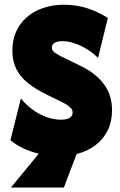

<svg xmlns="http://www.w3.org/2000/svg" viewBox="-20 -660 519 828"><path d="M27.1 148.6 147.2 2.8Q110.4 -6.2 78.8 -21.2Q47.2 -36.1 25 -55.6L70.1 -235.4Q92.4 -207.6 120.8 -187.2Q149.3 -166.7 180.9 -155.2Q212.5 -143.8 243.1 -143.8Q259 -143.8 270.1 -147.2Q281.2 -150.7 287.2 -158Q293.1 -165.3 293.1 -174.3Q293.1 -184.7 287.2 -192Q281.2 -199.3 271.5 -205.9Q261.8 -212.5 249.3 -218.8L182.6 -251.4Q132.6 -275.7 99.3 -302.8Q66 -329.9 49.7 -363.9Q33.3 -397.9 33.3 -441.7Q33.3 -486.8 49.3 -522.9Q65.3 -559 94.8 -585.1Q124.3 -611.1 165.3 -625.3Q206.2 -639.6 256.9 -639.6Q309 -639.6 356.6 -624.3Q404.2 -609 445.1 -582.6L402.8 -410.4Q381.2 -431.9 354.5 -448.3Q327.8 -464.6 300.3 -473.6Q272.9 -482.6 247.9 -482.6Q234 -482.6 224 -479.2Q213.9 -475.7 208.7 -469.4Q203.5 -463.2 203.5 -454.2Q203.5 -447.2 207.6 -441.3Q211.8 -435.4 220.1 -430.2Q228.5 -425 241 -418.1L322.2 -378.5Q354.9 -363.2 380.9 -343.8Q406.9 -324.3 425.3 -300.7Q443.8 -277.1 453.5 -248.3Q463.2 -219.4 463.2 -184Q463.2 -136.8 444.8 -98.6Q426.4 -60.4 392 -34Q357.6 -7.6 310.4 4.2L255.6 148.6Z"/></svg>

Font: Afacad Flux Black
Style: Regular
Weight: 900
Designer: Kristian Moeller
Foundry: Dicotype
Version: Version 1.100